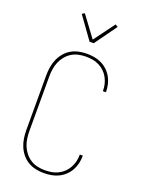

<svg xmlns="http://www.w3.org/2000/svg" viewBox="-177 -1046 854 1136"><g transform="rotate(20 250.0 -478.0)"><path d="M247 8Q221 8 195.5 2.5Q170 -3 148 -16Q126 -29 109 -49.5Q92 -70 82 -94Q72 -118 68 -143.5Q64 -169 64 -195V-540Q64 -566 68 -591.5Q72 -617 82 -641Q92 -665 109 -685.5Q126 -706 148 -719Q170 -732 195.5 -737.5Q221 -743 247 -743Q271 -743 294.5 -739Q318 -735 339.5 -724.5Q361 -714 378.5 -697.5Q396 -681 407.5 -660.5Q419 -640 424.5 -616.5Q430 -593 430 -570V-567H411V-569Q411 -591 406 -611.5Q401 -632 390.5 -651Q380 -670 364.5 -684.5Q349 -699 330 -708.5Q311 -718 290 -721.5Q269 -725 247 -725Q224 -725 201 -720Q178 -715 158 -702.5Q138 -690 123 -671.5Q108 -653 99 -631.5Q90 -610 86.5 -586.5Q83 -563 83 -540V-195Q83 -172 86.5 -148.5Q90 -125 99 -103.5Q108 -82 123 -63.5Q138 -45 158 -32.5Q178 -20 201 -15Q224 -10 247 -10Q269 -10 290 -13.5Q311 -17 330 -26.5Q349 -36 364.5 -50.5Q380 -65 390.5 -84Q401 -103 406 -123.5Q411 -144 411 -166V-168H430V-165Q430 -142 424.5 -118.5Q419 -95 407.5 -74.5Q396 -54 378.5 -37.5Q361 -21 339.5 -10.5Q318 0 294.5 4Q271 8 247 8ZM237 -815 137 -954 153 -964 250 -833 347 -964 363 -954 263 -815Z"/></g></svg>

Font: Iosevka Curly Thin
Style: Regular
Weight: 100
Monospace: yes
Designer: Belleve Invis
Foundry: Belleve Invis
Version: Version 22.1.2; ttfautohint (v1.8.4)